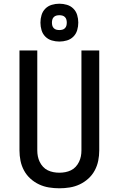

<svg xmlns="http://www.w3.org/2000/svg" viewBox="-20 -1007 640 1035"><path d="M300 8Q272 8 244 3.5Q216 -1 190.5 -13Q165 -25 144 -44Q123 -63 109.5 -88Q96 -113 90.5 -140.5Q85 -168 85 -196V-735H181V-196Q181 -180 184 -164.5Q187 -149 194 -134.5Q201 -120 212 -108Q223 -96 237.5 -89Q252 -82 268 -79Q284 -76 300 -76Q316 -76 332 -79Q348 -82 362.5 -89Q377 -96 388 -108Q399 -120 406 -134.5Q413 -149 416 -164.5Q419 -180 419 -196V-735H515V-196Q515 -168 509.5 -140.5Q504 -113 490.5 -88Q477 -63 456 -44Q435 -25 409.5 -13Q384 -1 356 3.5Q328 8 300 8ZM300 -783Q279 -783 259 -789Q239 -795 224.5 -809.5Q210 -824 204 -844Q198 -864 198 -885Q198 -906 204 -926Q210 -946 224.5 -960.5Q239 -975 259 -981Q279 -987 300 -987Q321 -987 341 -981Q361 -975 375.5 -960.5Q390 -946 396 -926Q402 -906 402 -885Q402 -864 396 -844Q390 -824 375.5 -809.5Q361 -795 341 -789Q321 -783 300 -783ZM300 -845Q308 -845 316 -847Q324 -849 330 -855Q336 -861 338 -869Q340 -877 340 -885Q340 -893 338 -901Q336 -909 330 -915Q324 -921 316 -923Q308 -925 300 -925Q292 -925 284 -923Q276 -921 270 -915Q264 -909 262 -901Q260 -893 260 -885Q260 -877 262 -869Q264 -861 270 -855Q276 -849 284 -847Q292 -845 300 -845Z"/></svg>

Font: Iosevka Curly Medium Extended
Style: Regular
Weight: 500
Width: 7
Monospace: yes
Designer: Belleve Invis
Foundry: Belleve Invis
Version: Version 11.1.0; ttfautohint (v1.8.3)